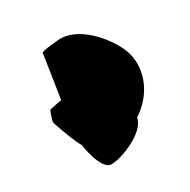

<svg xmlns="http://www.w3.org/2000/svg" viewBox="-157 -853 995 1003"><g transform="rotate(-30 340.5 -351.0)"><path d="M81 -345C79 -334 143 -168 151 -168C151 -168 173 0 237 0C303 0 462 -65 474 -145C600 -225 652 -376 590 -497C528 -617 423 -702 333 -702C327 -702 218 -694 216 -684L176 -422L105 -408C98 -408 83 -356 81 -345Z"/></g></svg>

Font: Ampere
Style: CndIta
Weight: 400
Version: Version 1